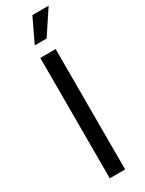

<svg xmlns="http://www.w3.org/2000/svg" viewBox="-245 -973 759 1005"><g transform="rotate(-30 134.5 -471.0)"><path d="M180.7 -727.5V0H87.9V-727.5ZM95.7 -798.8 164.1 -942.4H262.2L167.5 -798.8Z"/></g></svg>

Font: Inter
Style: Regular
Weight: 400
Designer: Rasmus Andersson
Foundry: rsms
Version: Version 4.001;git-9221beed3